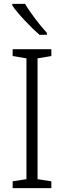

<svg xmlns="http://www.w3.org/2000/svg" viewBox="-20 -967 329 987"><path d="M109 -947H43V-939C72 -896 138 -827 183 -788H221V-798C185 -837 136 -901 109 -947ZM244 0V-35L173 -46V-667L244 -679V-714H45V-679L116 -667V-46L45 -35V0Z"/></svg>

Font: Noto Sans Ethiopic SemiCondensed Light
Style: Regular
Weight: 300
Width: 4
Designer: Monotype Design Team
Foundry: Monotype Imaging Inc.
Version: Version 2.102